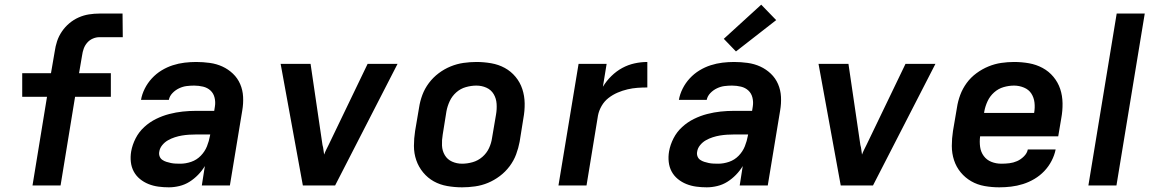

<svg xmlns="http://www.w3.org/2000/svg" viewBox="-20 -793 4940 821"><path d="M239 0H119L181 -379H75V-480H198L214 -573Q217 -595 224 -616.5Q231 -638 244.5 -658Q258 -678 276.5 -693.5Q295 -709 316.5 -718.5Q338 -728 360.5 -731.5Q383 -735 405 -735H504L505 -634H405Q391 -634 377 -628Q363 -622 353 -610.5Q343 -599 338 -585Q333 -571 331 -556L318 -480H454V-379H301Z M702 8Q679 8 657 5Q635 2 615 -6Q595 -14 578.5 -27.5Q562 -41 552 -59.5Q542 -78 539.5 -100.5Q537 -123 541 -146Q546 -174 560 -201.5Q574 -229 597 -250Q620 -271 647.5 -284.5Q675 -298 704 -305.5Q733 -313 761.5 -316Q790 -319 819 -319H896L899 -338Q902 -357 897.5 -375.5Q893 -394 880 -406Q867 -418 848.5 -422.5Q830 -427 810 -427Q794 -427 778 -425Q762 -423 746 -415.5Q730 -408 717.5 -395Q705 -382 702 -366H583Q587 -390 599 -414Q611 -438 629.5 -458Q648 -478 671 -492Q694 -506 719 -514Q744 -522 769 -525Q794 -528 819 -528Q848 -528 877 -524Q906 -520 931 -508.5Q956 -497 976 -478Q996 -459 1007 -433.5Q1018 -408 1019.5 -379Q1021 -350 1016 -321L963 0H843L856 -83Q844 -63 827 -45.5Q810 -28 790 -15.5Q770 -3 747 2.5Q724 8 702 8ZM751 -93Q774 -93 797.5 -101Q821 -109 838.5 -127Q856 -145 865 -167.5Q874 -190 878 -213L879 -218H819Q804 -218 788.5 -217Q773 -216 758 -213.5Q743 -211 727.5 -206Q712 -201 698 -193Q684 -185 673.5 -172Q663 -159 661 -144Q659 -134 662.5 -124.5Q666 -115 674 -109.5Q682 -104 691.5 -101Q701 -98 710.5 -96Q720 -94 730.5 -93.5Q741 -93 751 -93Z M1275 0 1180 -520H1308L1359 -173Q1362 -163 1363 -153Q1364 -143 1366 -132Q1370 -143 1375 -153Q1380 -163 1385 -173L1552 -520H1680L1413 0Z M1956 8Q1924 8 1892.5 2.5Q1861 -3 1835 -17.5Q1809 -32 1789.5 -55.5Q1770 -79 1760 -108Q1750 -137 1750 -169Q1750 -201 1755 -233L1772 -333Q1776 -360 1786 -387Q1796 -414 1814 -438Q1832 -462 1856 -480Q1880 -498 1907 -509Q1934 -520 1962 -524Q1990 -528 2017 -528Q2049 -528 2080.5 -522.5Q2112 -517 2138.5 -502.5Q2165 -488 2184.5 -464.5Q2204 -441 2213.5 -412Q2223 -383 2223.5 -351Q2224 -319 2218 -287L2202 -187Q2197 -160 2187 -133Q2177 -106 2159 -82Q2141 -58 2117 -40Q2093 -22 2066.5 -11Q2040 0 2011.5 4Q1983 8 1956 8ZM1956 -93Q1978 -93 2001 -99.5Q2024 -106 2042.5 -122Q2061 -138 2071 -159.5Q2081 -181 2084 -203L2101 -303Q2105 -326 2103.5 -349Q2102 -372 2091 -390.5Q2080 -409 2060 -418Q2040 -427 2017 -427Q1995 -427 1972 -420.5Q1949 -414 1931 -398Q1913 -382 1903 -360.5Q1893 -339 1889 -317L1873 -217Q1869 -194 1870 -171Q1871 -148 1882 -129.5Q1893 -111 1913 -102Q1933 -93 1956 -93Z M2368 0 2454 -520H2574L2558 -422Q2573 -447 2594.5 -468Q2616 -489 2641 -502.5Q2666 -516 2693.5 -522Q2721 -528 2748 -528V-419Q2727 -419 2706 -417.5Q2685 -416 2663.5 -411Q2642 -406 2621 -397Q2600 -388 2582 -374Q2564 -360 2552.5 -340Q2541 -320 2537 -299L2488 0Z M3002 8Q2979 8 2957 5Q2935 2 2915 -6Q2895 -14 2878.5 -27.5Q2862 -41 2852 -59.5Q2842 -78 2839.5 -100.5Q2837 -123 2841 -146Q2846 -174 2860 -201.5Q2874 -229 2897 -250Q2920 -271 2947.5 -284.5Q2975 -298 3004 -305.5Q3033 -313 3061.5 -316Q3090 -319 3119 -319H3196L3199 -338Q3202 -357 3197.5 -375.5Q3193 -394 3180 -406Q3167 -418 3148.5 -422.5Q3130 -427 3110 -427Q3094 -427 3078 -425Q3062 -423 3046 -415.5Q3030 -408 3017.5 -395Q3005 -382 3002 -366H2883Q2887 -390 2899 -414Q2911 -438 2929.5 -458Q2948 -478 2971 -492Q2994 -506 3019 -514Q3044 -522 3069 -525Q3094 -528 3119 -528Q3148 -528 3177 -524Q3206 -520 3231 -508.5Q3256 -497 3276 -478Q3296 -459 3307 -433.5Q3318 -408 3319.5 -379Q3321 -350 3316 -321L3263 0H3143L3156 -83Q3144 -63 3127 -45.5Q3110 -28 3090 -15.5Q3070 -3 3047 2.5Q3024 8 3002 8ZM3051 -93Q3074 -93 3097.5 -101Q3121 -109 3138.5 -127Q3156 -145 3165 -167.5Q3174 -190 3178 -213L3179 -218H3119Q3104 -218 3088.5 -217Q3073 -216 3058 -213.5Q3043 -211 3027.5 -206Q3012 -201 2998 -193Q2984 -185 2973.5 -172Q2963 -159 2961 -144Q2959 -134 2962.5 -124.5Q2966 -115 2974 -109.5Q2982 -104 2991.5 -101Q3001 -98 3010.5 -96Q3020 -94 3030.5 -93.5Q3041 -93 3051 -93ZM3127 -573 3075 -627 3235 -773 3299 -707Z M3575 0 3480 -520H3608L3659 -173Q3662 -163 3663 -153Q3664 -143 3666 -132Q3670 -143 3675 -153Q3680 -163 3685 -173L3852 -520H3980L3713 0Z M4253 8Q4221 8 4190 2.5Q4159 -3 4133 -18Q4107 -33 4088 -56Q4069 -79 4059.5 -108Q4050 -137 4050 -169Q4050 -201 4055 -233L4072 -333Q4076 -360 4086 -387Q4096 -414 4113.5 -438Q4131 -462 4155.5 -480Q4180 -498 4207 -509Q4234 -520 4261.5 -524Q4289 -528 4316 -528Q4349 -528 4380 -522.5Q4411 -517 4438 -502.5Q4465 -488 4484.5 -464.5Q4504 -441 4513.5 -412.5Q4523 -384 4523.5 -351.5Q4524 -319 4518 -287L4505 -210H4171Q4168 -187 4171 -165Q4174 -143 4186.5 -126Q4199 -109 4219 -101Q4239 -93 4262 -93Q4279 -93 4296 -95Q4313 -97 4329 -104Q4345 -111 4358.5 -124.5Q4372 -138 4375 -154H4494Q4489 -129 4476.5 -105Q4464 -81 4445.5 -61.5Q4427 -42 4403.5 -28Q4380 -14 4354.5 -6Q4329 2 4303.5 5Q4278 8 4253 8ZM4188 -310H4402Q4406 -333 4403.5 -354.5Q4401 -376 4390 -393Q4379 -410 4358.5 -418.5Q4338 -427 4316 -427Q4294 -427 4271.5 -420.5Q4249 -414 4231 -398Q4213 -382 4203 -360.5Q4193 -339 4189 -317Z M4634 0 4755 -735H4875L4754 0Z"/></svg>

Font: Iosevka Aile Oblique
Style: Bold
Weight: 700
Italic angle: -9°
Designer: Belleve Invis
Foundry: Belleve Invis
Version: Version 31.1.0; ttfautohint (v1.8.4)